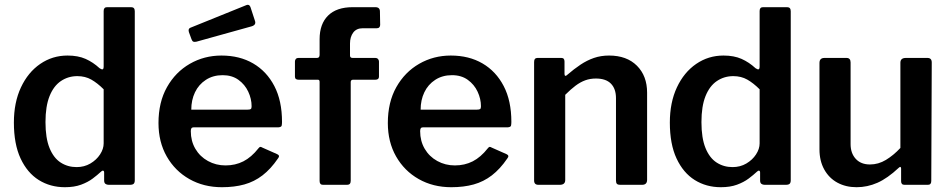

<svg xmlns="http://www.w3.org/2000/svg" viewBox="-20 -772 3974 802"><path d="M434 0Q426 0 420.5 -4Q415 -8 415 -18V-51Q415 -58 411 -59Q407 -60 402 -55Q387 -41 367 -26Q347 -11 318.5 -0.5Q290 10 251 10Q190 10 142 -20Q94 -50 66 -110Q38 -170 38 -260Q38 -344 67.5 -407Q97 -470 148 -505Q199 -540 262 -540Q306 -540 337.5 -526Q369 -512 396 -487Q405 -481 409 -482.5Q413 -484 413 -495V-726Q413 -742 427 -742H528Q543 -742 543 -725V-19Q543 -9 538.5 -4.5Q534 0 522 0H434ZM413 -399Q387 -425 361.5 -439.5Q336 -454 303 -454Q265 -454 234.5 -433.5Q204 -413 187 -370.5Q170 -328 170 -262Q170 -195 187 -153.5Q204 -112 233.5 -93Q263 -74 300 -74Q332 -74 357.5 -89Q383 -104 398 -127Q413 -150 413 -173V-399Z M777 -224Q777 -183 796 -150.5Q815 -118 848.5 -99.5Q882 -81 922 -81Q963 -81 996.5 -98Q1030 -115 1060 -153Q1064 -158 1067 -158.5Q1070 -159 1077 -155L1138 -128Q1151 -122 1141 -110Q1111 -66 1076.5 -39.5Q1042 -13 1000.5 -1.5Q959 10 907 10Q831 10 771 -24Q711 -58 676.5 -118.5Q642 -179 642 -258Q642 -345 677.5 -408Q713 -471 773 -505.5Q833 -540 905 -540Q981 -540 1037.5 -507Q1094 -474 1126 -412.5Q1158 -351 1158 -263Q1158 -253 1156.5 -247Q1155 -241 1142 -240H788Q782 -240 779.5 -236Q777 -232 777 -224ZM1014 -314Q1024 -314 1027.5 -316.5Q1031 -319 1031 -328Q1031 -359 1017 -389Q1003 -419 976 -438.5Q949 -458 910 -458Q870 -458 840 -438.5Q810 -419 794.5 -386.5Q779 -354 779 -314ZM1026 -743 1045 -685Q1051 -668 1031 -662L801 -598Q792 -596 787.5 -598Q783 -600 780 -608L769 -638Q765 -652 775 -656L1010 -751Q1021 -755 1026 -743Z M1547 -530Q1555 -530 1559 -525.5Q1563 -521 1563 -515V-452Q1563 -439 1548 -439H1455Q1445 -439 1445 -429V-17Q1445 0 1430 0H1329Q1315 0 1315 -16V-430Q1315 -439 1308 -439H1227Q1212 -439 1212 -452V-515Q1212 -521 1215.5 -525.5Q1219 -530 1228 -530H1304Q1315 -530 1315 -543V-608Q1315 -672 1350.5 -707Q1386 -742 1453 -742H1548Q1567 -742 1567 -724L1568 -668Q1568 -662 1564.5 -658Q1561 -654 1554 -654H1495Q1469 -654 1455.5 -636Q1442 -618 1442 -590V-540Q1442 -530 1453 -530H1547Z M1735 -224Q1735 -183 1754 -150.5Q1773 -118 1806.5 -99.5Q1840 -81 1880 -81Q1921 -81 1954.5 -98Q1988 -115 2018 -153Q2022 -158 2025 -158.5Q2028 -159 2035 -155L2096 -128Q2109 -122 2099 -110Q2069 -66 2034.5 -39.5Q2000 -13 1958.5 -1.5Q1917 10 1865 10Q1789 10 1729 -24Q1669 -58 1634.5 -118.5Q1600 -179 1600 -258Q1600 -345 1635.5 -408Q1671 -471 1731 -505.5Q1791 -540 1863 -540Q1939 -540 1995.5 -507Q2052 -474 2084 -412.5Q2116 -351 2116 -263Q2116 -253 2114.5 -247Q2113 -241 2100 -240H1746Q1740 -240 1737.5 -236Q1735 -232 1735 -224ZM1972 -314Q1982 -314 1985.5 -316.5Q1989 -319 1989 -328Q1989 -359 1975 -389Q1961 -419 1934 -438.5Q1907 -458 1868 -458Q1828 -458 1798 -438.5Q1768 -419 1752.5 -386.5Q1737 -354 1737 -314Z M2229 0Q2211 0 2211 -18V-513Q2211 -530 2225 -530H2325Q2338 -530 2338 -515V-463Q2338 -457 2341 -455.5Q2344 -454 2349 -459Q2378 -484 2405 -502Q2432 -520 2461 -530Q2490 -540 2524 -540Q2598 -540 2640.5 -497.5Q2683 -455 2683 -385V-21Q2683 0 2662 0H2570Q2561 0 2557 -4Q2553 -8 2553 -18V-362Q2553 -401 2532 -422.5Q2511 -444 2469 -444Q2445 -444 2424.5 -436.5Q2404 -429 2384 -414Q2364 -399 2341 -376V-20Q2341 0 2318 0H2229Z M3174 0Q3166 0 3160.5 -4Q3155 -8 3155 -18V-51Q3155 -58 3151 -59Q3147 -60 3142 -55Q3127 -41 3107 -26Q3087 -11 3058.5 -0.5Q3030 10 2991 10Q2930 10 2882 -20Q2834 -50 2806 -110Q2778 -170 2778 -260Q2778 -344 2807.5 -407Q2837 -470 2888 -505Q2939 -540 3002 -540Q3046 -540 3077.5 -526Q3109 -512 3136 -487Q3145 -481 3149 -482.5Q3153 -484 3153 -495V-726Q3153 -742 3167 -742H3268Q3283 -742 3283 -725V-19Q3283 -9 3278.5 -4.5Q3274 0 3262 0H3174ZM3153 -399Q3127 -425 3101.5 -439.5Q3076 -454 3043 -454Q3005 -454 2974.5 -433.5Q2944 -413 2927 -370.5Q2910 -328 2910 -262Q2910 -195 2927 -153.5Q2944 -112 2973.5 -93Q3003 -74 3040 -74Q3072 -74 3097.5 -89Q3123 -104 3138 -127Q3153 -150 3153 -173V-399Z M3614 -85Q3649 -85 3680.5 -104Q3712 -123 3741 -154V-510Q3741 -530 3764 -530H3854Q3872 -530 3872 -511L3870 -16Q3870 0 3856 0H3758Q3744 0 3744 -15V-68Q3744 -73 3741.5 -74.5Q3739 -76 3734 -71Q3687 -27 3645 -8.5Q3603 10 3558 10Q3513 10 3478 -9Q3443 -28 3423 -64Q3403 -100 3403 -148V-509Q3403 -530 3424 -530H3516Q3533 -530 3533 -511V-170Q3533 -132 3554.5 -108.5Q3576 -85 3614 -85Z"/></svg>

Font: Libre Franklin Thin SemiBold
Style: Regular
Weight: 600
Version: Version 3.000